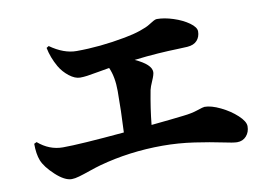

<svg xmlns="http://www.w3.org/2000/svg" viewBox="-69 -779 1138 826"><g transform="rotate(-10 500.0 -366.5)"><path d="M172.9 -633.8 183.1 -640.1Q242.2 -598.1 297.9 -598.1Q399.4 -598.1 511.2 -619.1Q551.3 -626.5 581.1 -636.7Q610.8 -647 623 -654.8Q635.3 -662.6 645 -668.2Q654.8 -673.8 661.1 -673.8Q693.8 -673.8 732.9 -661.1Q772 -648.4 799.6 -628.7Q827.1 -608.9 827.1 -590.8Q827.1 -567.4 813 -551.3Q798.8 -535.2 770 -533.2Q759.8 -532.2 724.1 -531.2Q688.5 -530.3 640.9 -527.1Q593.3 -523.9 537.1 -517.1Q606.9 -485.4 606.9 -452.1Q606.9 -440.9 595.7 -415.5Q584.5 -390.1 582 -377.9Q566.9 -298.8 560.1 -229Q654.8 -238.3 702.1 -244.1Q738.8 -248 765.4 -257.1Q792 -266.1 797.9 -266.1Q826.7 -266.1 866.7 -246.8Q906.7 -227.5 936.3 -200.2Q965.8 -172.9 965.8 -151.9Q965.8 -126.5 950.4 -109.1Q935.1 -91.8 910.2 -91.8Q894 -91.8 846.4 -102.1Q798.8 -112.3 729.2 -122.6Q659.7 -132.8 590.8 -132.8Q445.8 -132.8 313 -96.2Q293.5 -90.8 263.9 -80.6Q234.4 -70.3 214.8 -64.7Q195.3 -59.1 182.1 -59.1Q151.4 -59.1 111.8 -95.7Q72.3 -132.3 60.1 -163.1Q48.8 -191.9 48.8 -236.8L60.1 -242.2Q108.9 -200.2 168 -200.2Q241.2 -200.2 437 -217.8Q441.9 -313 441.9 -397.9Q441.9 -460 422.9 -502Q404.3 -499 372.3 -493.2Q340.3 -487.3 323.7 -485.1Q307.1 -482.9 293 -482.9Q271 -482.9 245.8 -502.4Q220.7 -522 205.1 -548.8Q181.2 -590.8 172.9 -633.8Z"/></g></svg>

Font: Noto Serif JP Black
Style: Regular
Weight: 900
Designer: Ryoko NISHIZUKA  (kana & ideographs); Frank Grießhammer (Latin, Greek & Cyrillic); Wenlong ZHANG  (bopomofo); Sandoll Co
Foundry: Adobe Systems Incorporated
Version: Version 1.001;PS 1.001;hotconv 16.6.54;makeotf.lib2.5.65590